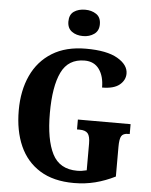

<svg xmlns="http://www.w3.org/2000/svg" viewBox="-62 -985 820 1045"><g transform="rotate(5 348.5 -462.5)"><path d="M381 10Q269 10 195 -36Q121 -82 84.5 -164.5Q48 -247 48 -358Q48 -466 86 -548.5Q124 -631 199 -677.5Q274 -724 384 -724Q498 -724 556.5 -690Q615 -656 615 -608Q615 -572 584 -546.5Q553 -521 489 -521Q489 -583 461.5 -621Q434 -659 382 -659Q293 -659 255.5 -581.5Q218 -504 218 -358Q218 -213 257.5 -135.5Q297 -58 393 -58Q418 -58 445 -65V-211Q445 -251 432 -266.5Q419 -282 387 -282H373V-336H661V-282H653Q625 -282 615.5 -266Q606 -250 606 -207V-45Q552 -18 497 -4Q442 10 381 10ZM361 -791Q324 -791 299.5 -809Q275 -827 275 -863Q275 -901 299.5 -918Q324 -935 361 -935Q396 -935 421.5 -918Q447 -901 447 -863Q447 -827 421.5 -809Q396 -791 361 -791Z"/></g></svg>

Font: Noto Serif Hebrew Condensed ExtraBold
Style: Regular
Weight: 800
Width: 3
Designer: Monotype Design Team
Foundry: Monotype Imaging Inc.
Version: Version 2.004; ttfautohint (v1.8.4.7-5d5b)